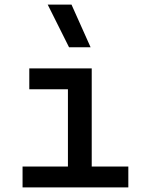

<svg xmlns="http://www.w3.org/2000/svg" viewBox="-20 -815 626 835"><path d="M275.4 0V-488.3H378.9V0ZM78.1 0V-90.8H285.2V0ZM369.1 0V-90.8H538.1V0ZM107.4 -426.8V-517.6H378.9V-426.8ZM280.3 -609.4 187.5 -794.9H291L374 -609.4Z"/></svg>

Font: Cascadia Code
Style: Regular
Weight: 400
Monospace: yes
Designer: Aaron Bell
Foundry: Saja Typeworks
Version: Version 2106.017